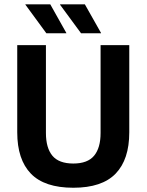

<svg xmlns="http://www.w3.org/2000/svg" viewBox="-20 -846 672 880"><path d="M316 14.5Q184 14.5 121.5 -50.2Q59 -115 59 -239.5V-639H190.5V-236.5Q190.5 -168 220.2 -132.2Q250 -96.5 316 -96.5Q381.5 -96.5 411.2 -132.2Q441 -168 441 -236.5V-639H572.5V-239.5Q572.5 -115 510 -50.2Q447.5 14.5 316 14.5ZM210.5 -826 284 -695V-693.5H192.5L96.5 -824.5V-826ZM369 -826 443 -695V-693.5H351.5L255.5 -824V-826Z"/></svg>

Font: Anek Latin Medium SemiBold
Style: Regular
Weight: 600
Version: Version 1.003